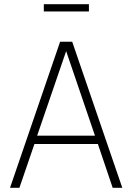

<svg xmlns="http://www.w3.org/2000/svg" viewBox="-20 -900 633 920"><path d="M190 -880H406V-845H190ZM28 0 268 -700H326L566 0H520L449 -210H145L73 0ZM158 -250H435L297 -655Z"/></svg>

Font: Haskoy ExtraLight
Style: Regular
Weight: 200
Designer: Ertekin Erdin
Foundry: Ertekin Erdin
Version: Version 2.000; ttfautohint (v1.8.4.7-5d5b)